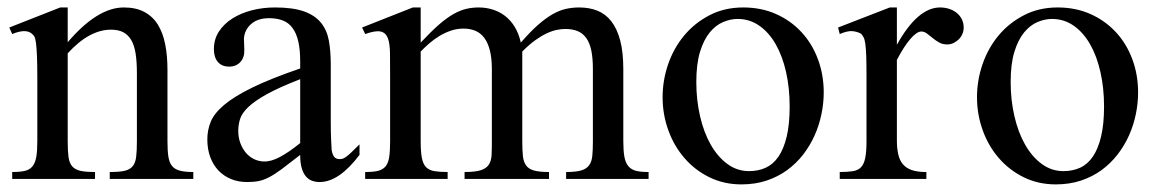

<svg xmlns="http://www.w3.org/2000/svg" viewBox="-20 -480 3107 515"><path d="M274.4 0V-18.6Q299.3 -18.6 313.7 -21.7Q328.1 -24.9 335.7 -33.9Q343.3 -43 345.2 -59.1Q347.2 -75.2 347.2 -101.1V-283.7Q347.2 -314 343.8 -336.2Q340.3 -358.4 332 -372.6Q323.7 -386.7 310.5 -393.6Q297.4 -400.4 277.3 -400.4Q249 -400.4 220 -384.8Q190.9 -369.1 161.6 -336.9V-101.1Q161.6 -74.7 163.8 -58.6Q166 -42.5 173.8 -33.7Q181.6 -24.9 196 -21.7Q210.4 -18.6 234.9 -18.6V0H12.7V-18.6Q33.7 -18.6 46.9 -21.7Q60.1 -24.9 67.4 -34.2Q74.7 -43.5 77.4 -59.6Q80.1 -75.7 80.1 -101.1V-267.6Q80.1 -307.6 79.1 -330.6Q78.1 -353.5 76.4 -365.7Q74.7 -377.9 72 -382.3Q69.3 -386.7 65.4 -389.6Q49.3 -403.8 12.7 -388.7L4.9 -406.2L141.6 -460H161.6V-366.7Q241.2 -460 312 -460Q344.7 -460 367.2 -448Q389.6 -436 403.3 -414.1Q417 -392.1 423.1 -361.3Q429.2 -330.6 429.2 -293V-101.1Q429.2 -76.2 431.6 -60.1Q434.1 -43.9 441.4 -34.9Q448.7 -25.9 462.4 -22.2Q476.1 -18.6 498.5 -18.6V0Z M944.3 -64.5Q889.2 8.3 837.4 8.3Q826.7 8.3 817.1 4.9Q807.6 1.5 800.5 -6.8Q793.5 -15.1 789.3 -29.1Q785.2 -43 785.2 -64.5Q755.9 -41.5 736.6 -27.1Q717.3 -12.7 702.4 -4.9Q687.5 2.9 674.1 5.6Q660.6 8.3 643.1 8.3Q619.1 8.3 599.6 0.2Q580.1 -7.8 565.9 -22.7Q551.8 -37.6 543.9 -58.8Q536.1 -80.1 536.1 -106Q536.1 -130.9 545.2 -153.3Q554.2 -175.8 581.1 -198.5Q607.9 -221.2 656.7 -245.1Q705.6 -269 785.2 -296.4V-314.9Q785.2 -347.2 780 -369.1Q774.9 -391.1 764.6 -405Q754.4 -418.9 738.8 -425Q723.1 -431.2 701.7 -431.2Q670.9 -431.2 653.3 -415.3Q635.7 -399.4 634.3 -376.5L635.3 -347.2Q636.2 -326.2 624.8 -313.7Q613.3 -301.3 594.7 -301.3Q575.2 -301.3 564.5 -313.7Q553.7 -326.2 553.7 -348.1Q553.7 -374.5 567.1 -395.3Q580.6 -416 603.3 -430.4Q626 -444.8 655.5 -452.4Q685.1 -460 717.3 -460Q765.6 -460 795.2 -449.5Q824.7 -439 840.8 -419.2Q856.9 -399.4 862.1 -371.1Q867.2 -342.8 867.2 -307.6V-155.3Q867.2 -124 868.2 -104Q869.1 -84 869.6 -77.1Q872.1 -64 877 -58.6Q881.8 -53.2 891.1 -53.2Q895.5 -53.2 899.4 -54.4Q903.3 -55.7 908.7 -59.6Q914.1 -63.5 922.4 -71.3Q930.7 -79.1 944.3 -92.8ZM785.2 -267.6Q728.5 -245.6 695.6 -227.3Q662.6 -209 645.5 -192.4Q628.4 -175.8 623.8 -160.4Q619.1 -145 619.1 -128.9Q619.1 -111.3 624.5 -96.7Q629.9 -82 638.9 -71Q647.9 -60.1 660.4 -53.7Q672.9 -47.4 687 -46.9Q706.1 -45.9 730.2 -58.6Q754.4 -71.3 785.2 -96.2Z M1498.5 0V-18.6Q1524.9 -18.6 1539.3 -22.9Q1553.7 -27.3 1560.5 -37.1Q1567.4 -46.9 1568.8 -62.7Q1570.3 -78.6 1570.3 -101.1V-294.4Q1570.3 -324.7 1565.9 -345.2Q1561.5 -365.7 1552.2 -378.4Q1543 -391.1 1529.1 -396.7Q1515.1 -402.3 1496.6 -402.3Q1485.8 -402.3 1472.9 -399.7Q1460 -397 1445.6 -390.1Q1431.2 -383.3 1415 -371.6Q1398.9 -359.9 1380.9 -341.8V-101.1Q1380.9 -77.1 1382.6 -61.3Q1384.3 -45.4 1391.4 -35.9Q1398.4 -26.4 1412.8 -22.5Q1427.2 -18.6 1452.6 -18.6V0H1226.1V-18.6Q1254.4 -18.6 1269.5 -23.4Q1284.7 -28.3 1291.3 -38.6Q1297.9 -48.8 1298.6 -64.5Q1299.3 -80.1 1299.3 -101.1V-294.4Q1299.3 -324.2 1293.9 -345Q1288.6 -365.7 1278.8 -378.7Q1269 -391.6 1254.9 -397.5Q1240.7 -403.3 1223.1 -403.3Q1205.6 -403.3 1189.2 -397.7Q1172.9 -392.1 1158.4 -383.3Q1144 -374.5 1131.3 -363.5Q1118.7 -352.5 1108.4 -341.8V-101.1Q1108.4 -72.8 1111.6 -56.4Q1114.7 -40 1122.8 -31.7Q1130.9 -23.4 1145 -21Q1159.2 -18.6 1180.7 -18.6V0H959.5V-18.6Q981 -18.6 993.9 -21.7Q1006.8 -24.9 1014.2 -33.7Q1021.5 -42.5 1023.9 -58.6Q1026.4 -74.7 1026.4 -101.1V-272.5Q1026.4 -309.6 1026.1 -336.2Q1025.9 -362.8 1020.3 -377.7Q1014.6 -392.6 1000.7 -395.5Q986.8 -398.4 959.5 -388.7L951.2 -406.2L1087.4 -460H1108.4V-365.7Q1135.7 -395 1157 -413.6Q1178.2 -432.1 1196.5 -442.4Q1214.8 -452.6 1231 -456.3Q1247.1 -460 1263.7 -460Q1283.7 -460 1301.8 -454.3Q1319.8 -448.7 1334.7 -437.3Q1349.6 -425.8 1360.6 -408Q1371.6 -390.1 1377 -365.7Q1401.9 -394.5 1422.4 -412.6Q1442.9 -430.7 1461.4 -441.4Q1480 -452.1 1497.6 -456.1Q1515.1 -460 1533.7 -460Q1561 -460 1582.8 -451.2Q1604.5 -442.4 1619.9 -422.6Q1635.3 -402.8 1643.6 -371.3Q1651.9 -339.8 1651.9 -294.4V-101.1Q1651.9 -75.7 1654.8 -59.6Q1657.7 -43.5 1665.5 -34.2Q1673.3 -24.9 1686.3 -21.7Q1699.2 -18.6 1719.7 -18.6V0Z M2189.5 -231.9Q2189.5 -203.1 2183.3 -173.6Q2177.2 -144 2165 -116.7Q2152.8 -89.4 2134.3 -65.4Q2115.7 -41.5 2091.3 -23.7Q2066.9 -5.9 2036.1 4.4Q2005.4 14.6 1968.8 14.6Q1921.9 14.6 1883.1 -4.4Q1844.2 -23.4 1816.2 -55.7Q1788.1 -87.9 1772.7 -130.4Q1757.3 -172.9 1757.3 -219.2Q1757.3 -264.6 1772.2 -307.9Q1787.1 -351.1 1815.2 -384.8Q1843.3 -418.5 1883.3 -439.2Q1923.3 -460 1973.6 -460Q2022 -460 2061.5 -442.4Q2101.1 -424.8 2129.6 -394Q2158.2 -363.3 2173.8 -321.5Q2189.5 -279.8 2189.5 -231.9ZM2098.1 -194.3Q2098.1 -244.1 2088.4 -287.1Q2078.6 -330.1 2060.5 -361.6Q2042.5 -393.1 2016.6 -411.1Q1990.7 -429.2 1958.5 -429.2Q1939.5 -429.2 1919.7 -420.9Q1899.9 -412.6 1883.8 -393.1Q1867.7 -373.5 1857.7 -341.1Q1847.7 -308.6 1847.7 -259.8Q1847.7 -211.9 1857.7 -168.5Q1867.7 -125 1886.2 -92.3Q1904.8 -59.6 1930.9 -40.3Q1957 -21 1989.3 -21Q2013.7 -21 2033.7 -30Q2053.7 -39.1 2067.9 -59.6Q2082 -80.1 2090.1 -113.3Q2098.1 -146.5 2098.1 -194.3Z M2564.9 -406.2Q2564.9 -397.5 2561.5 -389.2Q2558.1 -380.9 2552 -374.8Q2545.9 -368.7 2537.8 -364.7Q2529.8 -360.8 2520.5 -360.8Q2508.3 -360.8 2498.8 -366.2Q2489.3 -371.6 2481.4 -378.2Q2473.6 -384.8 2466.3 -390.1Q2459 -395.5 2451.2 -395.5Q2439 -395.5 2421.6 -375.2Q2404.3 -355 2385.7 -319.3V-104Q2385.7 -83 2389.2 -66.9Q2392.6 -50.8 2401.4 -40Q2410.2 -29.3 2425.5 -23.9Q2440.9 -18.6 2464.8 -18.6V0H2232.4V-18.6Q2253.4 -18.6 2267.3 -20.8Q2281.2 -22.9 2289.3 -31.2Q2297.4 -39.6 2300.8 -56.2Q2304.2 -72.8 2304.2 -101.1V-274.4Q2304.2 -309.6 2303.5 -330.3Q2302.7 -351.1 2301 -362.8Q2299.3 -374.5 2296.4 -379.9Q2293.5 -385.3 2289.6 -389.6Q2278.8 -395.5 2265.9 -396.5Q2252.9 -397.5 2232.4 -388.7L2228 -406.2L2366.7 -460H2385.7V-359.9Q2441.4 -460 2501.5 -460Q2514.6 -460 2526.4 -456.1Q2538.1 -452.1 2546.6 -445.1Q2555.2 -438 2560.1 -428Q2564.9 -418 2564.9 -406.2Z M3032.7 -231.9Q3032.7 -203.1 3026.6 -173.6Q3020.5 -144 3008.3 -116.7Q2996.1 -89.4 2977.5 -65.4Q2959 -41.5 2934.6 -23.7Q2910.2 -5.9 2879.4 4.4Q2848.6 14.6 2812 14.6Q2765.1 14.6 2726.3 -4.4Q2687.5 -23.4 2659.4 -55.7Q2631.3 -87.9 2616 -130.4Q2600.6 -172.9 2600.6 -219.2Q2600.6 -264.6 2615.5 -307.9Q2630.4 -351.1 2658.4 -384.8Q2686.5 -418.5 2726.6 -439.2Q2766.6 -460 2816.9 -460Q2865.2 -460 2904.8 -442.4Q2944.3 -424.8 2972.9 -394Q3001.5 -363.3 3017.1 -321.5Q3032.7 -279.8 3032.7 -231.9ZM2941.4 -194.3Q2941.4 -244.1 2931.6 -287.1Q2921.9 -330.1 2903.8 -361.6Q2885.7 -393.1 2859.9 -411.1Q2834 -429.2 2801.8 -429.2Q2782.7 -429.2 2762.9 -420.9Q2743.2 -412.6 2727.1 -393.1Q2710.9 -373.5 2700.9 -341.1Q2690.9 -308.6 2690.9 -259.8Q2690.9 -211.9 2700.9 -168.5Q2710.9 -125 2729.5 -92.3Q2748 -59.6 2774.2 -40.3Q2800.3 -21 2832.5 -21Q2856.9 -21 2877 -30Q2897 -39.1 2911.1 -59.6Q2925.3 -80.1 2933.3 -113.3Q2941.4 -146.5 2941.4 -194.3Z"/></svg>

Font: Doulos SIL
Style: Regular
Weight: 400
Designer: Walt Agee, Victor Gaultney, Peter Martin, Debbi Hosken
Foundry: SIL International
Version: Version 4.110; 2011; Maintenance release